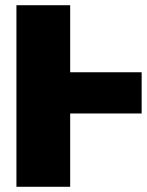

<svg xmlns="http://www.w3.org/2000/svg" viewBox="-20 -716 563 736"><path d="M523 -281H249V0H43V-696H249V-439H523Z"/></svg>

Font: Fira Sans Black
Style: Regular
Weight: 900
Designer: Carrois Corporate & Edenspiekermann AG
Foundry: Carrois Corporate GbR & Edenspiekermann AG
Version: Version 4.203